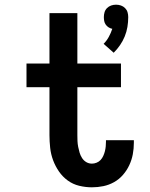

<svg xmlns="http://www.w3.org/2000/svg" viewBox="-20 -791 640 819"><path d="M465 -566 422 -604Q435 -617 444 -633.5Q453 -650 459 -668Q450 -670 443 -674.5Q436 -679 431 -686Q426 -693 424.5 -701.5Q423 -710 423 -718Q423 -729 426 -739Q429 -749 436.5 -756.5Q444 -764 454 -767.5Q464 -771 475 -771Q486 -771 496 -767.5Q506 -764 513.5 -756.5Q521 -749 524 -739Q527 -729 527 -718Q527 -697 523.5 -676Q520 -655 512 -635.5Q504 -616 492 -598.5Q480 -581 465 -566ZM372 8Q345 8 318 1.5Q291 -5 269 -21Q247 -37 231.5 -59.5Q216 -82 206.5 -107.5Q197 -133 194 -160.5Q191 -188 191 -215V-419H93V-520H191V-735H310V-520H496V-419H310V-215Q310 -202 310.5 -189.5Q311 -177 313.5 -164.5Q316 -152 319.5 -140Q323 -128 330 -117Q337 -106 348 -99.5Q359 -93 372 -93Q382 -93 392 -97Q402 -101 409 -108.5Q416 -116 420.5 -126Q425 -136 427.5 -146Q430 -156 431 -166.5Q432 -177 432 -187V-193H551V-182Q551 -157 546.5 -133Q542 -109 531.5 -86.5Q521 -64 504.5 -45Q488 -26 466.5 -14Q445 -2 421 3Q397 8 372 8Z"/></svg>

Font: Iosevka Fixed Extended
Style: Bold
Weight: 700
Width: 7
Monospace: yes
Designer: Belleve Invis
Foundry: Belleve Invis
Version: Version 24.1.1; ttfautohint (v1.8.4)